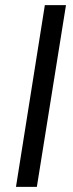

<svg xmlns="http://www.w3.org/2000/svg" viewBox="-20 -725 283 745"><path d="M42 0 154 -705H236L123 0Z"/></svg>

Font: Nunito Sans 10pt SemiCondensed
Style: Italic
Weight: 400
Width: 4
Italic angle: -9°
Designer: Vernon Adams
Foundry: Vernon Adams
Version: Version 3.101;gftools[0.9.27]